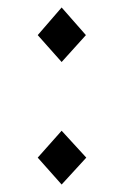

<svg xmlns="http://www.w3.org/2000/svg" viewBox="-20 -478 336 514"><path d="M210 -384 145 -312 81 -384 145 -458ZM211 -56 145 16 81 -56 145 -128Z"/></svg>

Font: Pochaevsk Unicode
Style: Normal
Weight: 400
Version: Version 1.1